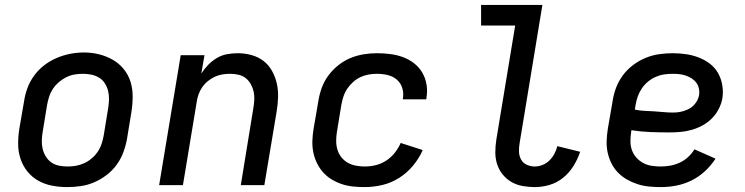

<svg xmlns="http://www.w3.org/2000/svg" viewBox="-20 -755 3040 783"><path d="M254 8Q222 8 191.5 2Q161 -4 135.5 -18.5Q110 -33 91.5 -56Q73 -79 63.5 -108Q54 -137 54 -168.5Q54 -200 59 -231L78 -341Q82 -369 92 -396Q102 -423 119.5 -447Q137 -471 160.5 -489Q184 -507 211 -518.5Q238 -530 266 -535.5Q294 -541 322 -541Q354 -541 384 -533.5Q414 -526 439.5 -511.5Q465 -497 484 -474Q503 -451 512 -422.5Q521 -394 521 -362Q521 -330 516 -299L498 -189Q493 -161 483 -134Q473 -107 456 -83.5Q439 -60 415 -41.5Q391 -23 364 -11.5Q337 0 309 4Q281 8 254 8ZM255 -76Q273 -76 290 -79Q307 -82 323.5 -89.5Q340 -97 354.5 -109.5Q369 -122 379 -137Q389 -152 394.5 -169Q400 -186 403 -203L421 -313Q424 -331 424.5 -349Q425 -367 421 -383.5Q417 -400 408 -414.5Q399 -429 384.5 -438Q370 -447 353 -450.5Q336 -454 318 -454Q300 -454 283 -451Q266 -448 250 -440Q234 -432 220 -420Q206 -408 196 -393Q186 -378 180.5 -361Q175 -344 172 -327L154 -217Q151 -200 150.5 -182Q150 -164 154 -147.5Q158 -131 167 -116.5Q176 -102 189.5 -92.5Q203 -83 220.5 -79.5Q238 -76 255 -76Z M629 0 717 -530H814L801 -455Q813 -474 829 -490.5Q845 -507 864.5 -518.5Q884 -530 906 -534Q928 -538 949 -538Q978 -538 1005.5 -530.5Q1033 -523 1054.5 -506.5Q1076 -490 1089.5 -465.5Q1103 -441 1109 -414Q1115 -387 1114 -357.5Q1113 -328 1108 -299L1058 0H962L1013 -313Q1016 -330 1017 -347.5Q1018 -365 1014.5 -381Q1011 -397 1003 -411.5Q995 -426 982.5 -436Q970 -446 953.5 -450Q937 -454 919 -454Q903 -454 887 -451.5Q871 -449 856 -442Q841 -435 827.5 -424Q814 -413 804.5 -399Q795 -385 789.5 -369.5Q784 -354 782 -338L726 0Z M1467 8Q1443 8 1419 5.5Q1395 3 1373 -4.5Q1351 -12 1331.5 -24Q1312 -36 1297 -53Q1282 -70 1272 -91Q1262 -112 1257.5 -135Q1253 -158 1254 -182.5Q1255 -207 1259 -231L1278 -341Q1282 -368 1291.5 -395Q1301 -422 1318 -445.5Q1335 -469 1358.5 -488Q1382 -507 1408.5 -518Q1435 -529 1462.5 -533.5Q1490 -538 1517 -538Q1545 -538 1572 -534.5Q1599 -531 1623.5 -522Q1648 -513 1668.5 -497Q1689 -481 1702 -459Q1715 -437 1719.5 -410Q1724 -383 1719 -356Q1719 -354 1719 -352.5Q1719 -351 1718 -350H1623Q1623 -351 1623 -351.5Q1623 -352 1623 -353Q1627 -375 1620.5 -396Q1614 -417 1598 -430.5Q1582 -444 1561 -449Q1540 -454 1517 -454Q1500 -454 1483 -451Q1466 -448 1450 -440.5Q1434 -433 1420 -420.5Q1406 -408 1396 -393Q1386 -378 1380.5 -361Q1375 -344 1372 -327L1354 -217Q1351 -199 1351 -180.5Q1351 -162 1356 -145Q1361 -128 1372 -114Q1383 -100 1398 -91.5Q1413 -83 1431 -79.5Q1449 -76 1467 -76Q1490 -76 1512.5 -81.5Q1535 -87 1555 -100Q1575 -113 1590 -132Q1605 -151 1614 -172L1704 -143Q1689 -109 1664 -79Q1639 -49 1607 -29Q1575 -9 1539 -0.5Q1503 8 1467 8Z M2161 8Q2136 8 2111 3.5Q2086 -1 2065.5 -13Q2045 -25 2030 -43.5Q2015 -62 2007.5 -85Q2000 -108 2000 -133.5Q2000 -159 2004 -185L2081 -651H1942V-735H2192L2099 -171Q2096 -154 2096.5 -136.5Q2097 -119 2105 -104.5Q2113 -90 2128.5 -83Q2144 -76 2161 -76Q2177 -76 2193 -82.5Q2209 -89 2221 -101Q2233 -113 2241 -128Q2249 -143 2253 -159L2346 -136Q2336 -106 2319 -78.5Q2302 -51 2277 -30.5Q2252 -10 2221.5 -1Q2191 8 2161 8Z M2674 8Q2650 8 2625.5 5.5Q2601 3 2578.5 -4.5Q2556 -12 2536 -23.5Q2516 -35 2500 -51.5Q2484 -68 2473.5 -89Q2463 -110 2458 -133.5Q2453 -157 2454 -181.5Q2455 -206 2459 -231L2478 -341Q2482 -369 2492 -396Q2502 -423 2519.5 -447Q2537 -471 2561.5 -489.5Q2586 -508 2613 -519Q2640 -530 2668 -534Q2696 -538 2724 -538Q2751 -538 2778 -534Q2805 -530 2829.5 -520.5Q2854 -511 2874.5 -495.5Q2895 -480 2908 -457.5Q2921 -435 2925.5 -408Q2930 -381 2926 -354Q2922 -332 2911 -310.5Q2900 -289 2883 -272Q2866 -255 2845 -243.5Q2824 -232 2801 -225.5Q2778 -219 2755.5 -217Q2733 -215 2711 -215Q2671 -215 2632 -216.5Q2593 -218 2555 -224L2554 -217Q2551 -198 2551 -179Q2551 -160 2557 -143Q2563 -126 2575 -112.5Q2587 -99 2602.5 -90.5Q2618 -82 2636.5 -79Q2655 -76 2674 -76Q2694 -76 2713.5 -79.5Q2733 -83 2751.5 -91.5Q2770 -100 2785.5 -114Q2801 -128 2812 -146L2898 -108Q2880 -80 2854.5 -56.5Q2829 -33 2799 -18.5Q2769 -4 2737.5 2Q2706 8 2674 8ZM2724 -296Q2735 -296 2746.5 -297.5Q2758 -299 2769 -302.5Q2780 -306 2790.5 -311.5Q2801 -317 2809.5 -326Q2818 -335 2823.5 -345.5Q2829 -356 2831 -367Q2833 -381 2830 -394.5Q2827 -408 2819.5 -418Q2812 -428 2801 -435Q2790 -442 2777.5 -446.5Q2765 -451 2751 -452.5Q2737 -454 2724 -454Q2706 -454 2688.5 -451.5Q2671 -449 2654 -441.5Q2637 -434 2622.5 -422Q2608 -410 2597.5 -394.5Q2587 -379 2581 -362Q2575 -345 2572 -327L2569 -308Q2588 -304 2607.5 -303Q2627 -302 2646.5 -301Q2666 -300 2685 -298Q2704 -296 2724 -296Z"/></svg>

Font: Iosevka Curly Medium Extended
Style: Italic
Weight: 500
Width: 7
Italic angle: -9°
Monospace: yes
Designer: Belleve Invis
Foundry: Belleve Invis
Version: Version 11.1.0; ttfautohint (v1.8.3)